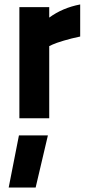

<svg xmlns="http://www.w3.org/2000/svg" viewBox="-20 -531 400 862"><path d="M67 0V-499H201V-452Q261 -496 340 -511V-367Q301 -359 266 -348.5Q231 -338 216 -331L201 -324V0ZM19 311 65 77H195L140 311Z"/></svg>

Font: TitilliumText22L Xb
Style: Bold
Weight: 400
Designer: Campivisivi
Foundry: Campivisivi
Version: 1.000